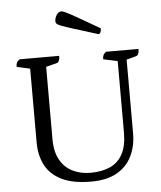

<svg xmlns="http://www.w3.org/2000/svg" viewBox="-59 -917 822 979"><g transform="rotate(-5 352.5 -427.0)"><path d="M368 12Q275 12 218 -16Q161 -44 134.5 -94Q108 -144 108 -211V-602L125 -585L40 -604Q40 -618 44 -626Q48 -634 59 -641H261Q261 -625 257 -616Q253 -607 245 -605L174 -587L190 -604V-220Q190 -155 214 -113.5Q238 -72 278.5 -52.5Q319 -33 368 -33Q426 -33 468 -51.5Q510 -70 533 -112Q556 -154 556 -222V-608L563 -587L483 -604Q483 -618 487 -626Q491 -634 501 -641H667Q667 -625 663 -616Q659 -607 651 -605L592 -589L602 -613V-214Q602 -150 577 -98.5Q552 -47 500.5 -17.5Q449 12 368 12ZM470 -734Q393 -758 349.5 -771.5Q306 -785 286.5 -792.5Q267 -800 262 -805.5Q257 -811 257 -817Q257 -835 267 -850.5Q277 -866 291 -866Q297 -866 306.5 -862Q316 -858 336 -847.5Q356 -837 392 -816Q428 -795 485 -762Q485 -752 481.5 -743Q478 -734 470 -734Z"/></g></svg>

Font: Pitagon Serif
Style: Regular
Weight: 400
Designer: Travis Tran
Foundry: Pitagon
Version: Version 1.000;gftools[0.9.26]